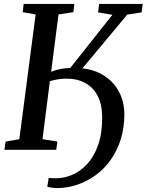

<svg xmlns="http://www.w3.org/2000/svg" viewBox="-20 -763 747 978"><path d="M270.5 195Q259.5 195 244 193Q228.5 191 221 188L228 143.5Q234 144 244.8 144.5Q255.5 145 266 145Q307.5 145 349 127Q390.5 109 424.8 71.8Q459 34.5 479.8 -24.2Q500.5 -83 500.5 -164Q500.5 -229.5 478 -273.5Q455.5 -317.5 414.5 -340Q373.5 -362.5 317.5 -362.5Q295.5 -362.5 274 -358.8Q252.5 -355 234 -349.5L196.5 -54L272 -42L266.5 0H2.5L8.5 -42L78.5 -54L161.5 -689.5L95.5 -701L100.5 -743H358.5L354 -701L278 -689.5L240.5 -397.5Q265 -407.5 288.8 -411.8Q312.5 -416 338 -417L552.5 -687.5L479.5 -700L485 -743H707L701.5 -700L628 -688.5L400 -415Q452 -409 491.8 -388.2Q531.5 -367.5 558.8 -335.8Q586 -304 599.8 -264.5Q613.5 -225 613.5 -182Q613.5 -111.5 594.8 -52.5Q576 6.5 543 52.5Q510 98.5 466.2 130Q422.5 161.5 372.5 178.2Q322.5 195 270.5 195Z"/></svg>

Font: Merriweather 28pt Medium
Style: Italic
Weight: 500
Italic angle: -7.8°
Version: Version 2.101